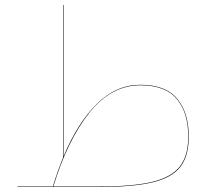

<svg xmlns="http://www.w3.org/2000/svg" viewBox="-20 -750 857 770"><path d="M737 -203Q737 -124 703 -80.5Q669 -37 591 -18.5Q513 0 375 0H50V-2H192Q209 -59 233 -118V-730H235V-123Q291 -257 368.5 -333.5Q446 -410 543 -410Q644 -410 690.5 -354Q737 -298 737 -203ZM735 -203Q735 -298 689 -353Q643 -408 543 -408Q426 -408 338 -297.5Q250 -187 194 -2H375Q513 -2 590 -20.5Q667 -39 701 -82Q735 -125 735 -203Z"/></svg>

Font: FiraGO Two
Style: Regular
Weight: 100
Designer: bBox Type
Foundry: bBox Type GmbH
Version: Version 1.001